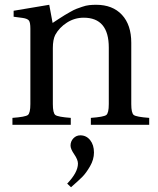

<svg xmlns="http://www.w3.org/2000/svg" viewBox="-20 -522 659 803"><path d="M261 246Q306 199 306 162Q306 146 290.5 123.5Q275 101 275 87Q275 69 287 56.5Q299 44 316 44Q341 44 357 64Q373 84 373 116Q373 145 356.5 173.5Q340 202 324 218Q308 234 277 261ZM32 0V-29Q86 -33 96.5 -41Q107 -49 107 -87V-402Q107 -428 101 -436Q95 -444 75 -447L37 -452V-477L186 -502L200 -426Q204 -429 225 -442.5Q246 -456 251 -459Q256 -462 273.5 -472Q291 -482 299.5 -485Q308 -488 323.5 -493.5Q339 -499 353 -500.5Q367 -502 382 -502Q451 -502 490 -460Q529 -418 529 -343V-87Q529 -49 539.5 -41Q550 -33 604 -29V0H360V-29Q414 -33 424.5 -41Q435 -49 435 -87V-323Q435 -448 330 -448Q292 -448 260 -427.5Q228 -407 211 -376Q201 -356 201 -321V-87Q201 -49 211.5 -41Q222 -33 276 -29V0Z"/></svg>

Font: Heuristica
Style: Regular
Weight: 400
Version: Version 1.0.1 ; ttfautohint (v1.4.1)